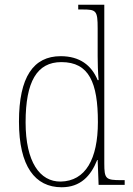

<svg xmlns="http://www.w3.org/2000/svg" viewBox="-20 -780 562 810"><path d="M240 10C319 10 363 -37 390 -105H392L396 0H506V-20H492C426 -20 420 -25 420 -91V-760H310V-740H327C386 -740 392 -736 392 -660V-543C392 -513 393 -477 396 -442H392C366 -505 316 -543 236 -543C121 -543 60 -455 60 -267C60 -78 128 10 240 10ZM236 -14C148 -13 88 -97 88 -264C88 -436 136 -518 239 -518C356 -518 393 -431 393 -265C393 -109 341 -16 236 -14Z"/></svg>

Font: Noto Serif Tamil SemiCondensed Thin
Style: Regular
Weight: 100
Width: 4
Designer: Indian Type Foundry, Tom Grace, and the Monotype Design Team
Foundry: Monotype Imaging Inc.
Version: Version 2.004